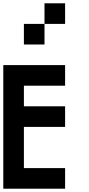

<svg xmlns="http://www.w3.org/2000/svg" viewBox="-20 -1145 540 1165"><path d="M0 0V-750H375V-625H125V-500H375V-375H125V-125H375V0ZM125 -875V-1000H250V-875ZM250 -1000V-1125H375V-1000Z"/></svg>

Font: GalmuriMono7 Regular
Style: Regular
Weight: 400
Designer: Lee Minseo (quiple)
Version: Version 2.399;hotconv 1.1.1;makeotfexe 2.6.0 DEVELOPMENT